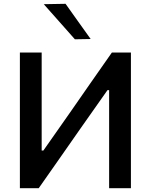

<svg xmlns="http://www.w3.org/2000/svg" viewBox="-20 -989 792 1009"><path d="M84.5 0V-713H199V-198H208L349 -399Q401 -474 455.2 -551.8Q509.5 -629.5 568 -713H668V0H553.5V-515.5H545L403.5 -314.5Q339.5 -222.5 286 -146.2Q232.5 -70 183.5 0ZM373.5 -782.5Q333.5 -828 293 -873.5Q252.5 -919 210 -967L324.5 -969Q357.5 -922.5 390.5 -876.2Q423.5 -830 456.5 -784Z"/></svg>

Font: Commissioner Medium
Style: Regular
Weight: 500
Designer: Kostas Bartsokas
Foundry: Kostas Bartsokas
Version: Version 1.000; ttfautohint (v1.8.3)